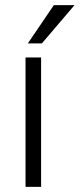

<svg xmlns="http://www.w3.org/2000/svg" viewBox="-20 -732 312 752"><path d="M144 -562H89L191 -712H272ZM141 0H80V-507H141Z"/></svg>

Font: Hind Kochi Light
Style: Regular
Weight: 300
Designer: Dhruvi Tolia
Foundry: Indian Type Foundry
Version: Version 0.702;PS 1.0;hotconv 1.0.81;makeotf.lib2.5.63406